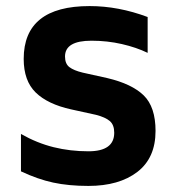

<svg xmlns="http://www.w3.org/2000/svg" viewBox="-20 -595 579 632"><path d="M49 -31V-154Q102 -124 156.5 -110.5Q211 -97 271 -97Q356 -97 356 -158Q356 -184 341.5 -196.5Q327 -209 296 -217L214 -235Q137 -252 97.5 -290.5Q58 -329 58 -401Q58 -575 275 -575Q370 -575 466 -539V-421Q429 -439 381 -450Q333 -461 281 -461Q194 -461 194 -409Q194 -385 208.5 -374Q223 -363 252 -356L333 -338Q414 -319 453 -281Q492 -243 492 -164Q492 -75 432 -29Q372 17 271 17Q206 17 155 6Q104 -5 49 -31Z"/></svg>

Font: Biryani
Style: Bold
Weight: 700
Designer: Dan Reynolds and Mathieu Reguer
Foundry: Dan Reynolds and Mathieu Reguer
Version: Version 1.004; ttfautohint (v1.1) -l 5 -r 5 -G 72 -x 0 -D la